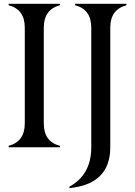

<svg xmlns="http://www.w3.org/2000/svg" viewBox="-20 -757 694 987"><path d="M366.2 -737.3H629.9V-730Q546.9 -708 546.9 -615.2V0Q546.9 189.5 336.9 210V202.6Q449.2 141.1 449.2 0V-615.2Q449.2 -708.5 366.2 -730Q366.2 -730 366.2 -737.3ZM24.4 0V-7.3Q107.4 -29.3 107.4 -122.1V-615.2Q107.4 -708.5 24.4 -730V-737.3H288.1V-730Q205.1 -708 205.1 -615.2V-122.1Q205.1 -28.8 288.1 -7.3V0Z"/></svg>

Font: Modern Antiqua
Style: Book
Weight: 400
Designer: Wojciech Kalinowski "wmk69" (wmk69@o2.pl)
Foundry: Wojciech Kalinowski "wmk69" (wmk69@o2.pl)
Version: Version 3.1.0; 2021-05-28